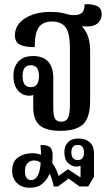

<svg xmlns="http://www.w3.org/2000/svg" viewBox="-20 -614 513 901"><path d="M264 0Q195 0 165.5 -26.5Q136 -53 136 -109V-168Q128 -165 117 -165Q85 -165 64 -189.5Q43 -214 43 -258Q43 -300 66.5 -325.5Q90 -351 136 -351Q181 -351 205.5 -325.5Q230 -300 230 -247V-107Q230 -71 238.5 -57Q247 -43 266 -43Q291 -43 299.5 -61.5Q308 -80 308 -117V-389Q308 -461 287 -487Q266 -513 224 -513Q182 -513 162.5 -486.5Q143 -460 143 -393Q101 -392 75.5 -403.5Q50 -415 50 -448Q50 -498 97.5 -528Q145 -558 216 -558Q248 -558 266 -554.5Q284 -551 297 -547Q310 -543 327 -543Q354 -543 365.5 -555Q377 -567 377 -594Q412 -596 434.5 -586Q457 -576 457 -548Q457 -519 435.5 -502.5Q414 -486 368 -491L367 -487Q403 -448 403 -377V-142Q403 -61 369.5 -30.5Q336 0 264 0ZM124 -205Q163 -205 163 -257Q163 -308 124 -308Q86 -308 86 -257Q86 -205 124 -205ZM119 267Q82 267 59.5 245Q37 223 37 187Q37 144 65 124.5Q93 105 131 105Q153 105 173 112Q172 91 170 67Q199 65 213 75.5Q227 86 227 114Q227 134 225 151Q236 165 243.5 181Q251 197 255 212L299 180L355 217H358V165L355 164Q349 168 340 168Q318 168 300 151.5Q282 135 282 100Q282 71 299 53.5Q316 36 349 36Q382 36 401.5 54Q421 72 421 105V216L394 261H353L302 224L252 261H232Q226 228 213 201Q201 230 178.5 248.5Q156 267 119 267ZM345 137Q374 137 374 102Q374 66 345 66Q315 66 315 101Q315 137 345 137ZM97 190Q97 211 105 221Q113 231 126 231Q165 231 171 149Q156 139 140 139Q122 139 109.5 151.5Q97 164 97 190Z"/></svg>

Font: Noto Serif Thai ExtraCondensed Medium
Style: Regular
Weight: 500
Width: 2
Designer: Monotype Design Team
Foundry: Monotype Imaging Inc.
Version: Version 2.002; ttfautohint (v1.8.4.7-5d5b)